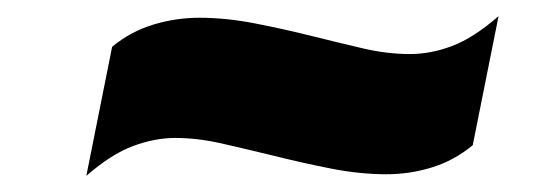

<svg xmlns="http://www.w3.org/2000/svg" viewBox="-20 -470 691 238"><path d="M459 -254Q426 -254 390.5 -261Q355 -268 319 -277Q286 -285 255.5 -292Q225 -299 197 -299Q172 -299 145 -289Q118 -279 87 -252L119 -412Q142 -431 170 -439.5Q198 -448 227 -448Q260 -448 296 -441Q332 -434 368 -425Q400 -417 430 -410Q460 -403 488 -403Q514 -403 540.5 -413Q567 -423 598 -450L566 -290Q543 -271 515.5 -262.5Q488 -254 459 -254Z"/></svg>

Font: REM Black
Style: Italic
Weight: 900
Italic angle: -11°
Designer: Octavio Pardo
Foundry: Ashler Design
Version: Version 1.005;gftools[0.9.28]